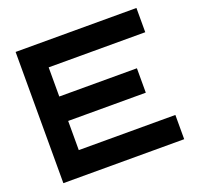

<svg xmlns="http://www.w3.org/2000/svg" viewBox="-126 -855 1017 990"><g transform="rotate(-20 383.0 -360.0)"><path d="M58 0V-720H721V-587H191V-427H617V-293H191V-133H721V0Z"/></g></svg>

Font: Orbitron
Style: Bold
Weight: 700
Designer: Matt McInerney
Foundry: The League of Moveable Type
Version: Version 2.001